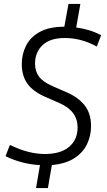

<svg xmlns="http://www.w3.org/2000/svg" viewBox="-20 -825 539 970"><path d="M440 -187Q440 -141 420.5 -98.5Q401 -56 357.5 -27Q314 2 242 9L222 125H162L182 9Q139 7 95 -4Q51 -15 8 -36L30 -93Q79 -69 122.5 -58Q166 -47 207 -47Q286 -47 329 -83Q372 -119 372 -182Q372 -264 281 -304L210 -335Q146 -363 118 -403Q90 -443 90 -501Q90 -551 111.5 -594Q133 -637 180.5 -663.5Q228 -690 305 -690L326 -805H386L365 -686Q397 -682 429 -672.5Q461 -663 491 -647L469 -590Q426 -613 386.5 -623Q347 -633 307 -633Q233 -633 195 -597Q157 -561 157 -503Q157 -465 177 -438Q197 -411 245 -390L316 -359Q375 -334 407.5 -293Q440 -252 440 -187Z"/></svg>

Font: Inria Sans Light
Style: Italic
Weight: 300
Italic angle: -10°
Designer: Black Foundry Team
Foundry: Black Foundry
Version: Version 1.2; ttfautohint (v1.8.3)